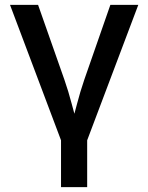

<svg xmlns="http://www.w3.org/2000/svg" viewBox="-20 -561 606 785"><path d="M231.4 17.6 21 -541H135.7L243.2 -235.4Q260.3 -186 273.2 -136.5Q286.1 -86.9 299.8 -38.1H268.6Q282.2 -86.9 294.9 -136.2Q307.6 -185.5 324.7 -235.4L431.2 -541H545.4L334.5 17.6ZM229.5 204.1V-3.9H336.4V204.1Z"/></svg>

Font: Inter 17pt Medium
Style: Regular
Weight: 500
Version: Version 4.001;git-66647c0bb